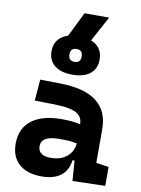

<svg xmlns="http://www.w3.org/2000/svg" viewBox="-100 -999 787 1075"><g transform="rotate(10 293.0 -461.5)"><path d="M388.2 4.9 379.9 -109.4H368.2Q360.8 -49.8 320.6 -20Q280.3 9.8 212.9 9.8Q130.4 9.8 84.5 -30.8Q38.6 -71.3 38.6 -146Q38.6 -232.9 98.6 -279.3Q158.7 -325.7 269 -325.7Q301.3 -325.7 326.4 -323.2Q351.6 -320.8 375 -315.4V-316.9Q375 -358.4 339.6 -377.7Q304.2 -397 234.4 -398.9L102.1 -402.3L111.8 -522.5L224.6 -521Q365.2 -519 433.6 -465.6Q502 -412.1 502 -309.6V-118.2L573.7 -107.4V0ZM375 -206.5Q346.7 -212.4 323.7 -213.4Q300.8 -214.4 275.4 -214.4Q172.9 -214.4 172.9 -155.8Q172.9 -101.6 245.6 -101.6Q287.6 -101.6 316.2 -116.9Q344.7 -132.3 359.4 -156.5Q374 -180.7 375 -206.5ZM283.2 -581.1Q218.3 -581.1 182.4 -609.9Q146.5 -638.7 146.5 -690.4Q146.5 -742.7 182.4 -771.2Q218.3 -799.8 283.2 -799.8Q348.6 -799.8 384.3 -771.2Q419.9 -742.7 419.9 -690.4Q419.9 -638.7 384.3 -609.9Q348.6 -581.1 283.2 -581.1ZM283.2 -653.8Q317.9 -653.8 317.9 -690.4Q317.9 -727.1 283.2 -727.1Q248.5 -727.1 248.5 -690.4Q248.5 -653.8 283.2 -653.8ZM200.7 -746.1 291.5 -931.6H431.6L331.1 -746.1Z"/></g></svg>

Font: Cascadia Code NF
Style: Bold
Weight: 700
Monospace: yes
Designer: Aaron Bell
Foundry: Saja Typeworks
Version: Version 2404.023; ttfautohint (v1.8.4)